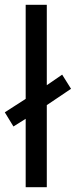

<svg xmlns="http://www.w3.org/2000/svg" viewBox="-29 -780 316 800"><path d="M78 0H166V-342L267 -410L230 -469L166 -425V-760H78V-368L-9 -312L27 -253L78 -285Z"/></svg>

Font: Noto Sans Caucasian Albanian
Style: Regular
Weight: 400
Designer: Monotype Design Team
Foundry: Monotype Imaging Inc.
Version: Version 2.005